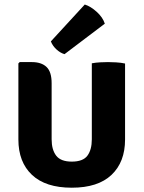

<svg xmlns="http://www.w3.org/2000/svg" viewBox="-20 -838 652 872"><path d="M548 -204.5Q548 -102 486.5 -43.8Q425 14.5 306 14.5Q187 14.5 125.2 -43.8Q63.5 -102 63.5 -204.5V-550L69.5 -556H124.5Q168 -556 191.2 -534Q214.5 -512 214.5 -460V-205.5Q214.5 -158 235.2 -131Q256 -104 306 -104Q357 -104 377 -131Q397 -158 397 -205.5V-550.5Q416 -554 436 -555Q456 -556 470.5 -556Q484.5 -556 507.2 -554.8Q530 -553.5 548 -549.5ZM365 -817.5Q392 -809 419.5 -784Q447 -759 456 -730.5L273 -592Q254 -597.5 236.5 -613.5Q219 -629.5 211 -650Z"/></svg>

Font: Signika Negative SC
Style: Bold
Weight: 700
Designer: Anna Giedryś
Foundry: Anna Giedryś
Version: Version 2.000; ttfautohint (v1.8.3) -l 8 -r 50 -G 200 -x 9 -